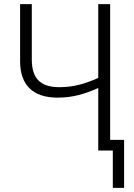

<svg xmlns="http://www.w3.org/2000/svg" viewBox="-20 -734 651 936"><path d="M517 -714H459V-354C395 -326 340 -309 269 -309C174 -309 135 -355 135 -444V-714H78V-435C78 -320 140 -258 261 -258C335 -258 394 -276 459 -305V0H530V182H585V-52H517Z"/></svg>

Font: Noto Sans SemiCondensed Light
Style: Regular
Weight: 300
Width: 4
Designer: Monotype Design Team
Foundry: Monotype Imaging Inc.
Version: Version 2.013